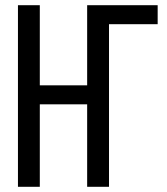

<svg xmlns="http://www.w3.org/2000/svg" viewBox="-20 -718 640 738"><path d="M49 0H133V-317H315V0H399V-625H586V-698H315V-390H133V-698H49Z"/></svg>

Font: IBM Mono
Style: Regular
Weight: 400
Monospace: yes
Designer: Mike Abbink, Paul van der Laan, Pieter van Rosmalen
Foundry: Bold Monday
Version: Version 2.3